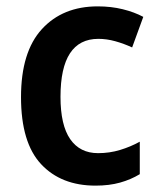

<svg xmlns="http://www.w3.org/2000/svg" viewBox="-20 -573 497 603"><path d="M280 10Q172 10 109 -57.5Q46 -125 46 -268Q46 -410 111.5 -481.5Q177 -553 287 -553Q329 -553 365.5 -544Q402 -535 430 -520L395 -424Q369 -436 342 -443.5Q315 -451 289 -451Q170 -451 170 -269Q170 -180 200.5 -136Q231 -92 288 -92Q324 -92 357 -102Q390 -112 419 -128V-26Q391 -9 357 0.5Q323 10 280 10Z"/></svg>

Font: Noto Sans Khmer UI SemiCondensed SemiBold
Style: Regular
Weight: 600
Width: 4
Designer: Danh Hong and the Monotype Design Team
Foundry: Monotype Imaging Inc.
Version: Version 2.002; ttfautohint (v1.8.4.7-5d5b)